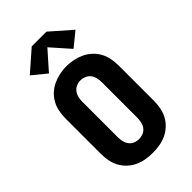

<svg xmlns="http://www.w3.org/2000/svg" viewBox="-291 -1078 1182 1182"><g transform="rotate(-45 300.0 -487.5)"><path d="M300 8Q270 8 239.5 3Q209 -2 181.5 -15Q154 -28 131.5 -49Q109 -70 94.5 -97Q80 -124 74.5 -154.5Q69 -185 69 -215V-520Q69 -550 74.5 -580.5Q80 -611 94.5 -638Q109 -665 131.5 -686Q154 -707 181.5 -720Q209 -733 239.5 -739.5Q270 -746 300 -746Q330 -746 360.5 -739.5Q391 -733 418.5 -720Q446 -707 468.5 -686Q491 -665 505.5 -638Q520 -611 525.5 -580.5Q531 -550 531 -520V-215Q531 -185 525.5 -154.5Q520 -124 505.5 -97Q491 -70 468.5 -49Q446 -28 418.5 -15Q391 -2 360.5 3Q330 8 300 8ZM300 -112Q319 -112 337 -119.5Q355 -127 366 -142.5Q377 -158 381 -177Q385 -196 385 -215V-520Q385 -539 381 -558Q377 -577 365.5 -592.5Q354 -608 336 -615.5Q318 -623 299 -623Q280 -623 262.5 -615Q245 -607 234 -591.5Q223 -576 219 -557.5Q215 -539 215 -520V-215Q215 -196 219 -177Q223 -158 234 -142.5Q245 -127 263 -119.5Q281 -112 300 -112ZM193 -790 101 -865 236 -983H364L499 -865L407 -790L300 -911Z"/></g></svg>

Font: Iosevka Curly Heavy Extended
Style: Regular
Weight: 900
Width: 7
Monospace: yes
Designer: Belleve Invis
Foundry: Belleve Invis
Version: Version 11.1.0; ttfautohint (v1.8.3)